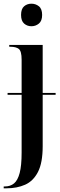

<svg xmlns="http://www.w3.org/2000/svg" viewBox="-30 -779 326 1039"><path d="M140 -637Q117 -637 100.5 -651.5Q84 -666 84 -698Q84 -731 100.5 -745Q117 -759 140 -759Q163 -759 180.5 -745Q198 -731 198 -698Q198 -666 180.5 -651.5Q163 -637 140 -637ZM-10 240V230H-4Q26 230 46 213.5Q66 197 76.5 157Q87 117 87 47V-266H11V-276H87V-456Q87 -502 72 -514Q57 -526 26 -526H20V-536H201V-276H271V-266H201V12Q201 102 175.5 151.5Q150 201 106 220.5Q62 240 6 240Z"/></svg>

Font: Noto Serif Display ExtraCondensed SemiBold
Style: Regular
Weight: 600
Width: 2
Designer: Monotype Design Team
Foundry: Monotype Imaging Inc.
Version: Version 2.009